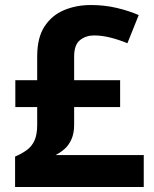

<svg xmlns="http://www.w3.org/2000/svg" viewBox="-20 -744 612 764"><path d="M342 -724Q396 -724 444.5 -712.5Q493 -701 532 -684L487 -572Q453 -586 419 -594.5Q385 -603 354 -603Q322 -603 298.5 -584.5Q275 -566 275 -519V-425H458V-318H275V-248Q275 -213 264 -189Q253 -165 236 -150.5Q219 -136 201 -127H552V0H40V-121Q68 -133 87.5 -147.5Q107 -162 117.5 -185.5Q128 -209 128 -247V-318H41V-425H128V-520Q128 -594 157 -638.5Q186 -683 234.5 -703.5Q283 -724 342 -724Z"/></svg>

Font: Noto Sans Tamil
Style: Regular
Weight: 400
Designer: Jelle Bosma - Monotype Design Team
Foundry: Monotype Imaging Inc.
Version: Version 2.003